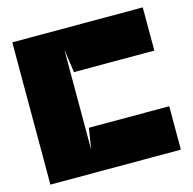

<svg xmlns="http://www.w3.org/2000/svg" viewBox="-96 -736 838 833"><g transform="rotate(-15 323.0 -319.5)"><path d="M240 -550 255 -445H616V-639H30V0H616V-195H255L240 -100V-550Z"/></g></svg>

Font: Banana Brick
Style: Regular
Weight: 400
Designer: artmaker
Foundry: artmaker
Version: Version 4.000 2011 initial release